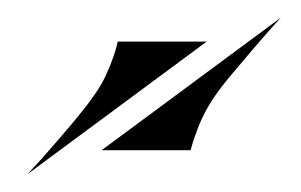

<svg xmlns="http://www.w3.org/2000/svg" viewBox="-20 -448 337 215"><path d="M93.8 -279.8 294.4 -428.2Q278.8 -411.1 264.6 -394.5Q252 -379.4 239.7 -365Q227.5 -350.6 220.2 -339.8Q212.9 -329.1 207.8 -318.6Q202.6 -308.1 199.7 -299.3Q195.8 -289.1 193.4 -279.8ZM211.4 -401.4 10.7 -252.9Q26.9 -270 41 -286.6Q54.2 -301.8 66.2 -316.2Q78.1 -330.6 85.4 -341.3Q92.8 -351.6 97.9 -362.3Q103 -373 106 -381.8Q109.9 -392.1 111.8 -401.4Z"/></svg>

Font: Facon
Style: Bold Italic
Weight: 700
Italic angle: -12°
Designer: Google
Version: Version 2.001150; 2014